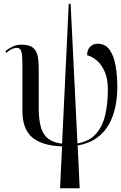

<svg xmlns="http://www.w3.org/2000/svg" viewBox="-20 -780 653 1036"><path d="M304 236 315 10Q206 6 153.5 -39Q101 -84 101 -181V-427Q101 -476 96 -499Q91 -522 69 -522Q60 -522 45.5 -516Q31 -510 14 -495L9 -504Q27 -519 48.5 -529Q70 -539 96 -539Q138 -539 158 -522.5Q178 -506 183.5 -476.5Q189 -447 189 -408V-197Q189 -97 218.5 -54.5Q248 -12 315 -5L351 -760H361L398 -6Q461 -17 497 -57Q533 -97 547.5 -158.5Q562 -220 562 -296Q562 -356 544.5 -394.5Q527 -433 501.5 -454.5Q476 -476 450 -482Q450 -511 466 -527.5Q482 -544 507 -544Q549 -544 572 -510.5Q595 -477 604 -424Q613 -371 613 -310Q613 -256 602.5 -204.5Q592 -153 568 -109.5Q544 -66 502.5 -36Q461 -6 399 5L410 236Z"/></svg>

Font: Noto Serif Display Condensed
Style: Regular
Weight: 400
Width: 3
Designer: Monotype Design Team
Foundry: Monotype Imaging Inc.
Version: Version 2.009